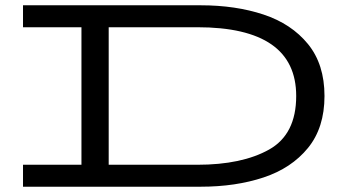

<svg xmlns="http://www.w3.org/2000/svg" viewBox="-20 -706 1326 726"><path d="M1207 -343Q1207 -223 1144.5 -146.5Q1082 -70 976.5 -35Q871 0 739 0H67V-83H288V-603H67V-686H739Q871 -686 976.5 -651Q1082 -616 1144.5 -539.5Q1207 -463 1207 -343ZM1100 -343Q1100 -603 726 -603H391V-83H726Q895 -83 997.5 -140.5Q1100 -198 1100 -343Z"/></svg>

Font: BioRhyme Expanded
Style: Regular
Weight: 400
Width: 7
Designer: Aoife Mooney
Foundry: Aoife Mooney Type
Version: Version 1.001